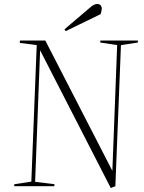

<svg xmlns="http://www.w3.org/2000/svg" viewBox="-20 -933 724 962"><path d="M543 -77 567 -707 482 -720 483 -730H671V-720L586 -707L558 0L535 9L181 -681L156 -22L253 -10L252 0H51L52 -10L137 -23L164 -707L79 -718L80 -730H207ZM431 -895Q440 -903 449 -908Q458 -913 466 -913Q480 -913 485 -905.5Q490 -898 490 -891Q490 -886 488.5 -878Q487 -870 484 -862L309 -777L303 -786Z"/></svg>

Font: Literata 72pt ExtraLight
Style: Italic
Weight: 200
Italic angle: -2°
Designer: Latin by Veronika Burian and Jose Scaglione. Greek by Irene Vlachou. Cyrillic by Vera Evstafieva
Foundry: TypeTogether
Version: Version 3.002